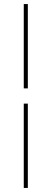

<svg xmlns="http://www.w3.org/2000/svg" viewBox="-20 -795 254 945"><path d="M117 -775V-360H97V-775ZM117 -285V130H97V-285Z"/></svg>

Font: Raleway-v4020 Thin
Style: Regular
Weight: 250
Designer: Matt McInerney, Pablo Impallari, Rodrigo Fuenzalida
Foundry: Matt McInerney, Pablo Impallari, Rodrigo Fuenzalida
Version: Version 4.020;PS 004.020;hotconv 1.0.88;makeotf.lib2.5.64775